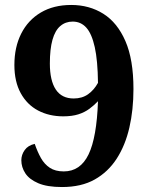

<svg xmlns="http://www.w3.org/2000/svg" viewBox="-20 -744 605 774"><path d="M230 10Q170 10 134 -5.5Q98 -21 82 -45.5Q66 -70 66 -98Q66 -120 79.5 -139Q93 -158 120 -164Q131 -132 145 -107Q159 -82 181 -67.5Q203 -53 237 -53Q304 -53 337 -121.5Q370 -190 375 -336Q360 -320 340.5 -305.5Q321 -291 295.5 -283Q270 -275 235 -275Q178 -275 133.5 -298.5Q89 -322 63.5 -368.5Q38 -415 38 -482Q38 -554 65.5 -608.5Q93 -663 144.5 -693.5Q196 -724 267 -724Q340 -724 396.5 -688.5Q453 -653 485.5 -578.5Q518 -504 518 -385Q518 -301 501.5 -229.5Q485 -158 450.5 -104.5Q416 -51 362 -20.5Q308 10 230 10ZM277 -347Q311 -347 335 -364Q359 -381 375 -410Q374 -500 362 -554Q350 -608 328 -632.5Q306 -657 273 -657Q244 -657 223 -639Q202 -621 191.5 -583.5Q181 -546 181 -488Q181 -419 205 -383Q229 -347 277 -347Z"/></svg>

Font: Noto Serif Myanmar
Style: Regular
Weight: 400
Designer: Ben Mitchell and the Monotype Design Team
Foundry: Monotype Imaging Inc.
Version: Version 2.106